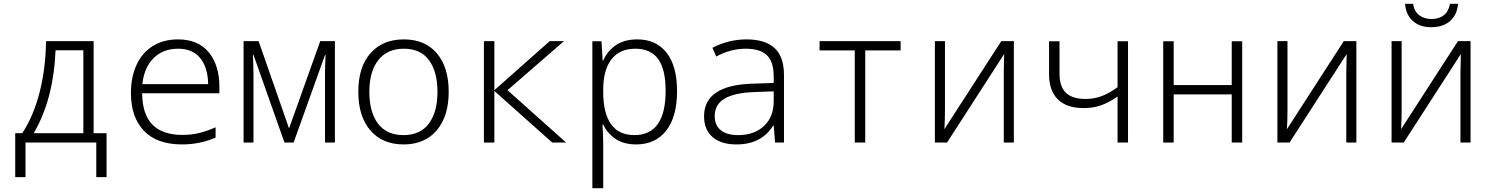

<svg xmlns="http://www.w3.org/2000/svg" viewBox="-20 -749 7840 1009"><path d="M60 -49H97Q157 -141 188.5 -265.5Q220 -390 222 -533H472V-49H540V182H486V0H114V182H60ZM418 -49V-485H272Q261 -225 157 -49Z M668 -260Q668 -343 697 -407Q726 -471 782 -506.5Q838 -542 916 -542Q1021 -542 1077 -474Q1133 -406 1133 -292V-259H727Q728 -148 781 -94Q834 -40 940 -40Q985 -40 1026.5 -50Q1068 -60 1113 -80V-26Q1031 10 937 10Q804 10 736 -62Q668 -134 668 -260ZM1074 -307Q1072 -395 1032 -444Q992 -493 916 -493Q838 -493 788 -444.5Q738 -396 728 -307Z M1260 -533H1339L1499 -74L1663 -533H1740V0H1688V-363Q1688 -405 1691 -460H1688L1523 0H1475L1312 -461H1309Q1312 -407 1312 -361V0H1260Z M1863 -267Q1863 -398 1927.5 -470Q1992 -542 2102 -542Q2214 -542 2276 -468.5Q2338 -395 2338 -267Q2338 -138 2275 -64Q2212 10 2101 10Q1990 10 1926.5 -63.5Q1863 -137 1863 -267ZM2279 -267Q2279 -371 2235 -432Q2191 -493 2102 -493Q2015 -493 1968 -433Q1921 -373 1921 -266Q1921 -160 1966.5 -99.5Q2012 -39 2100 -39Q2189 -39 2234 -100Q2279 -161 2279 -267Z M2523 -533H2578V-275L2869 -533H2944L2647 -275L2955 0H2882L2578 -271V0H2523Z M3093 -532H3141L3147 -431H3150Q3172 -481 3216.5 -511.5Q3261 -542 3329 -542Q3428 -542 3483 -472Q3538 -402 3538 -270Q3538 -135 3481 -62.5Q3424 10 3323 10Q3258 10 3215 -19Q3172 -48 3150 -94H3146Q3150 -47 3150 13V240H3093ZM3478 -272Q3478 -384 3439 -438.5Q3400 -493 3319 -493Q3236 -493 3193 -437Q3150 -381 3150 -277V-266Q3150 -154 3191 -96.5Q3232 -39 3314 -39Q3478 -39 3478 -272Z M3680 -138Q3680 -299 3927 -309L4046 -313V-346Q4046 -425 4010 -459Q3974 -493 3900 -493Q3819 -493 3744 -452L3724 -498Q3810 -542 3903 -542Q4001 -542 4050.5 -496.5Q4100 -451 4100 -355V0H4053L4046 -89H4043Q3982 10 3850 10Q3770 10 3725 -28.5Q3680 -67 3680 -138ZM4046 -217V-269L3939 -265Q3839 -261 3787.5 -230.5Q3736 -200 3736 -139Q3736 -90 3768 -64.5Q3800 -39 3859 -39Q3944 -39 3995 -87Q4046 -135 4046 -217Z M4472 -484H4287V-533H4713V-484H4527V0H4472Z M4893 -533H4946V-169Q4946 -120 4943 -70L5242 -533H5308V0H5255V-366Q5255 -401 5257 -465L4957 0H4893Z M5853 -242Q5809 -211 5767.5 -196Q5726 -181 5675 -181Q5585 -181 5539 -227Q5493 -273 5493 -359V-532H5548V-362Q5548 -293 5582 -261Q5616 -229 5685 -229Q5732 -229 5772.5 -245Q5813 -261 5853 -291V-532H5908V0H5853Z M6093 -532H6148V-302H6453V-532H6508V0H6453V-253H6148V0H6093Z M6693 -533H6746V-169Q6746 -120 6743 -70L7042 -533H7108V0H7055V-366Q7055 -401 7057 -465L6757 0H6693Z M7293 -533H7346V-169Q7346 -120 7343 -70L7642 -533H7708V0H7655V-366Q7655 -401 7657 -465L7357 0H7293ZM7364 -729H7406Q7412 -689 7438.5 -669Q7465 -649 7503 -649Q7542 -649 7567.5 -669Q7593 -689 7600 -729H7642Q7638 -672 7601 -639Q7564 -606 7501 -606Q7441 -606 7404.5 -639Q7368 -672 7364 -729Z"/></svg>

Font: Noto Sans Mono UI Light
Style: Regular
Weight: 300
Monospace: yes
Designer: Monotype Design team
Foundry: Monotype Imaging Inc.
Version: Version 1.000